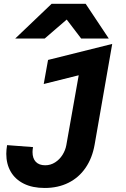

<svg xmlns="http://www.w3.org/2000/svg" viewBox="-20 -780 640 977"><path d="M242.5 -760.5H416L533.5 -584H393L319.5 -680.5L207.5 -584H57.5ZM145.5 -6.5Q145.5 26 162.2 43.5Q179 61 210 61Q237.5 61 260.5 46.2Q283.5 31.5 298.2 7.8Q313 -16 317.5 -41.5L380.5 -397L202.5 -352.5L224.5 -475L551 -556.5L461.5 -44Q449.5 24.5 415.2 74.2Q381 124 328 150.2Q275 176.5 207.5 176.5Q145.5 176.5 101.5 154.8Q57.5 133 34.8 93.8Q12 54.5 12 3Q12 -16.5 16 -41.5L148 -31.5Q145.5 -16.5 145.5 -6.5Z"/></svg>

Font: JuliaMono ExtraBold
Style: Italic
Weight: 800
Italic angle: -9°
Monospace: yes
Designer: cormullion
Foundry: corm
Version: Version 0.057; ttfautohint (v1.8.4)